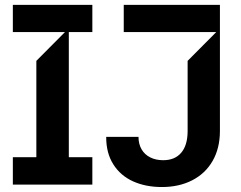

<svg xmlns="http://www.w3.org/2000/svg" viewBox="-20 -747 976 777"><path d="M32 0V-110.8H127.1V-500.7L242.9 -617.2H32V-727.3H353.7V-617.2H258.5V-110.8H353.7V0ZM634.9 9.9Q569.6 9.9 518.5 -13.1Q467.3 -36.2 438.4 -82.2Q409.4 -128.2 409.8 -193.2H540.5Q540.5 -164.1 552.9 -142.8Q565.3 -121.4 587.9 -110.1Q610.4 -98.7 639.9 -98.7Q687.1 -98.4 713.1 -128.6Q739 -158.7 739.3 -215.9V-500.7L855.1 -617.2H480.8V-727.3H870V-215.9Q869.7 -146.7 840.4 -95.7Q811.1 -44.7 757.8 -17.4Q704.5 9.9 634.9 9.9Z"/></svg>

Font: Riot Sans
Style: Regular
Weight: 400
Designer: Rasmus Andersson
Foundry: rsms
Version: Version 3.005